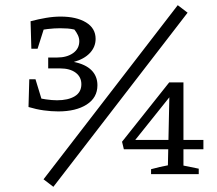

<svg xmlns="http://www.w3.org/2000/svg" viewBox="-20 -672 837 741"><path d="M90 -259 103 -299Q133 -292 157 -288.5Q181 -285 200 -285Q243 -285 268.5 -300.5Q294 -316 294 -347Q294 -375 272 -391.5Q250 -408 212 -408H166V-450H200Q238 -450 262 -467Q286 -484 286 -513Q286 -525 280.5 -536.5Q275 -548 267 -558Q254 -561 241 -562Q228 -563 212 -563Q190 -563 164 -560Q138 -557 111 -551L98 -590Q128 -598 157.5 -603Q187 -608 214 -608Q275 -608 312 -585.5Q349 -563 349 -522Q349 -491 327 -467.5Q305 -444 265 -433Q310 -424 333 -401Q356 -378 356 -343Q356 -295 314.5 -268.5Q273 -242 205 -242Q178 -242 149 -246Q120 -250 90 -259ZM93 -366H117L150 -258L90 -259ZM101 -484 98 -590 159 -591 125 -484ZM186 49 148 20 666 -652 704 -623ZM563 0V-19Q581 -24 596.5 -27.5Q612 -31 628 -34L634 -318L646 -312L486 -112L478 -132H765V-96H458L451 -125L633 -354H688V-33L747 -21V0Z"/></svg>

Font: Piazzolla Thin
Style: Regular
Weight: 400
Version: Version 2.001